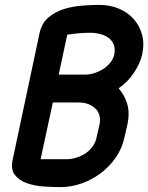

<svg xmlns="http://www.w3.org/2000/svg" viewBox="-20 -757 606 785"><path d="M561 -533Q553 -498 527.5 -459.5Q502 -421 465 -396Q489 -369 500 -332.5Q511 -296 501 -248L489 -196Q479 -149 452.5 -111.5Q426 -74 390 -47.5Q354 -21 312 -6.5Q270 8 228 8Q197 8 159 5.5Q121 3 90 -8Q59 -19 41 -41.5Q23 -64 32 -105L142 -623Q151 -663 178.5 -686Q206 -709 241.5 -720Q277 -731 316 -734Q355 -737 386 -737Q428 -737 464 -722.5Q500 -708 525 -681Q550 -654 560.5 -616.5Q571 -579 561 -533ZM196 -338 146 -106H252Q272 -106 292.5 -112.5Q313 -119 330 -130.5Q347 -142 359 -158.5Q371 -175 375 -196L387 -248Q395 -290 369 -314Q343 -338 302 -338ZM328 -452Q346 -452 365.5 -458Q385 -464 402 -475Q419 -486 431 -501Q443 -516 447 -533Q452 -557 445 -574.5Q438 -592 423.5 -602.5Q409 -613 389 -618Q369 -623 348 -623Q327 -623 302.5 -621Q278 -619 255 -615L220 -452Z"/></svg>

Font: VDS
Style: Bold Italic
Weight: 700
Designer: artmaker
Foundry: artmaker
Version: Version 1.000 2009 initial release